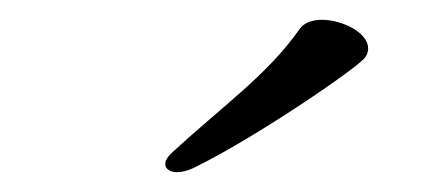

<svg xmlns="http://www.w3.org/2000/svg" viewBox="-20 -594 440 194"><path d="M283 -565C250 -518 206 -488 153 -439C149 -435 147 -432 147 -428C147 -424 151 -420 159 -420C163 -420 169 -421 177 -425C240 -456 342 -526 349 -536C351 -539 352 -542 352 -545C352 -561 326 -574 305 -574C296 -574 287 -571 283 -565Z"/></svg>

Font: Mervale Script
Style: Regular
Weight: 400
Designer: Astigmatic (AOETI)
Foundry: Astigmatic (AOETI)
Version: Version 1.000